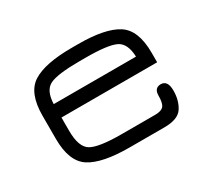

<svg xmlns="http://www.w3.org/2000/svg" viewBox="-99 -600 809 750"><g transform="rotate(-30 305.5 -225.0)"><path d="M552.7 -277.3V-234.4H121.1V-174.8Q121.1 -100.6 155.3 -80.6Q189.5 -60.5 293 -60.5H443.4Q471.7 -60.5 481.9 -72.8Q492.2 -85 492.2 -119.1Q492.2 -153.3 522.5 -153.3Q552.7 -152.3 552.7 -107.4Q552.7 -62.5 532.2 -31.2Q511.7 0 450.2 0H293Q170.9 0 115.7 -35.2Q60.5 -70.3 60.5 -172.9V-277.3Q60.5 -379.9 115.7 -415Q170.9 -450.2 293 -450.2H321.3Q442.4 -450.2 497.6 -415Q552.7 -379.9 552.7 -277.3ZM321.3 -389.6H293Q193.4 -389.6 158.2 -372.6Q123 -355.5 121.1 -294.9H492.2Q490.2 -355.5 455.1 -372.6Q419.9 -389.6 321.3 -389.6Z"/></g></svg>

Font: Jura
Style: Medium
Weight: 500
Version: Version 2.6.1